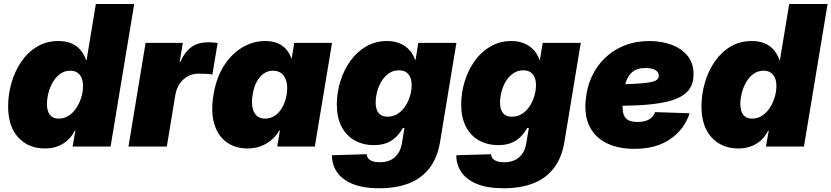

<svg xmlns="http://www.w3.org/2000/svg" viewBox="-20 -748 4244 980"><path d="M209.5 9.8Q125 9.8 73.2 -46.4Q21.5 -102.5 21.5 -205.1Q21.5 -266.1 38.6 -325.4Q55.7 -384.8 88.6 -433.1Q121.6 -481.4 169.2 -510Q216.8 -538.6 278.3 -538.6Q317.4 -538.6 345.5 -526.1Q373.5 -513.7 391.8 -491.7Q410.2 -469.7 419.4 -441.4H421.9L469.2 -727.5H665L544.4 0H350.6L364.7 -81.5H361.8Q346.2 -50.3 323.2 -30.3Q300.3 -10.3 271.7 -0.2Q243.2 9.8 209.5 9.8ZM279.3 -142.6Q308.6 -142.6 331.5 -158Q354.5 -173.3 370.6 -198.2Q386.7 -223.1 395.3 -252.4Q403.8 -281.7 403.8 -309.6Q403.8 -346.2 386.7 -366.7Q369.6 -387.2 339.4 -387.2Q309.6 -387.2 287.4 -371.1Q265.1 -355 250 -329.3Q234.9 -303.7 227.3 -273.9Q219.7 -244.1 219.7 -215.8Q219.7 -181.2 234.6 -161.9Q249.5 -142.6 279.3 -142.6Z M635.7 0 723.1 -529.3H913.1L897 -430.7H899.9Q923.8 -485.4 958.5 -508.8Q993.2 -532.2 1042 -532.2Q1055.7 -532.2 1067.4 -531.2Q1079.1 -530.3 1090.8 -528.8L1064 -367.7Q1052.2 -370.1 1031.2 -371.1Q1010.3 -372.1 993.2 -372.1Q963.4 -372.1 938.7 -358.6Q914.1 -345.2 897.5 -321Q880.9 -296.9 875 -263.7L831.5 0Z M1243.7 9.8Q1180.7 9.8 1136.2 -22.5Q1091.8 -54.7 1073.5 -116Q1055.2 -177.2 1069.8 -264.6Q1084.5 -353 1124 -414.1Q1163.6 -475.1 1218.3 -506.8Q1272.9 -538.6 1333 -538.6Q1369.6 -538.6 1396.2 -527.6Q1422.9 -516.6 1440.4 -496.8Q1458 -477.1 1466.8 -450.7H1469.2L1481.9 -529.3H1674.8L1586.9 0H1395L1408.7 -82H1405.8Q1389.6 -54.2 1365.5 -33.7Q1341.3 -13.2 1310.5 -1.7Q1279.8 9.8 1243.7 9.8ZM1333.5 -142.6Q1360.4 -142.6 1382.8 -157.5Q1405.3 -172.4 1420.9 -200Q1436.5 -227.5 1442.9 -264.6Q1449.2 -302.7 1442.4 -330.1Q1435.5 -357.4 1418.2 -372.3Q1400.9 -387.2 1373.5 -387.2Q1347.2 -387.2 1325.9 -372.3Q1304.7 -357.4 1290 -330.1Q1275.4 -302.7 1269.5 -264.6Q1263.2 -227.1 1268.6 -199.7Q1273.9 -172.4 1290.3 -157.5Q1306.6 -142.6 1333.5 -142.6Z M1917 212.9Q1833.5 212.9 1779.8 190.9Q1726.1 168.9 1700.2 130.9Q1674.3 92.8 1674.3 44.4L1851.6 39.1Q1852.5 52.2 1860.4 61.3Q1868.2 70.3 1882.6 75.2Q1897 80.1 1918.5 80.1Q1965.8 80.1 1994.6 54.9Q2023.4 29.8 2031.2 -15.6L2044.4 -94.7H2036.1Q2019.5 -65.4 1998.3 -45.9Q1977.1 -26.4 1950.2 -16.8Q1923.3 -7.3 1889.2 -7.3Q1832.5 -7.3 1789.6 -31.7Q1746.6 -56.2 1722.9 -102.3Q1699.2 -148.4 1699.2 -214.4Q1699.2 -274.4 1717 -332.3Q1734.9 -390.1 1768.1 -436.8Q1801.3 -483.4 1848.9 -511Q1896.5 -538.6 1955.6 -538.6Q1984.4 -538.6 2008.1 -531Q2031.7 -523.4 2049.8 -510.3Q2067.9 -497.1 2080.1 -479.7Q2092.3 -462.4 2098.6 -442.4H2101.1L2115.2 -529.3H2309.6L2226.1 -23.4Q2212.4 58.6 2171.4 111.1Q2130.4 163.6 2065.9 188.2Q2001.5 212.9 1917 212.9ZM1957.5 -152.3Q1986.8 -152.3 2009.8 -167Q2032.7 -181.6 2048.6 -205.8Q2064.5 -230 2072.8 -258.3Q2081.1 -286.6 2081.1 -313.5Q2081.1 -350.1 2064.2 -369.6Q2047.4 -389.2 2016.6 -389.2Q1987.3 -389.2 1965.1 -373.8Q1942.9 -358.4 1927.7 -333.7Q1912.6 -309.1 1905 -280Q1897.5 -251 1897.5 -224.1Q1897.5 -189.5 1912.6 -170.9Q1927.7 -152.3 1957.5 -152.3Z M2551.8 212.9Q2468.3 212.9 2414.6 190.9Q2360.8 168.9 2335 130.9Q2309.1 92.8 2309.1 44.4L2486.3 39.1Q2487.3 52.2 2495.1 61.3Q2502.9 70.3 2517.3 75.2Q2531.7 80.1 2553.2 80.1Q2600.6 80.1 2629.4 54.9Q2658.2 29.8 2666 -15.6L2679.2 -94.7H2670.9Q2654.3 -65.4 2633.1 -45.9Q2611.8 -26.4 2585 -16.8Q2558.1 -7.3 2523.9 -7.3Q2467.3 -7.3 2424.3 -31.7Q2381.3 -56.2 2357.7 -102.3Q2334 -148.4 2334 -214.4Q2334 -274.4 2351.8 -332.3Q2369.6 -390.1 2402.8 -436.8Q2436 -483.4 2483.6 -511Q2531.2 -538.6 2590.3 -538.6Q2619.1 -538.6 2642.8 -531Q2666.5 -523.4 2684.6 -510.3Q2702.6 -497.1 2714.8 -479.7Q2727.1 -462.4 2733.4 -442.4H2735.8L2750 -529.3H2944.3L2860.8 -23.4Q2847.2 58.6 2806.2 111.1Q2765.1 163.6 2700.7 188.2Q2636.2 212.9 2551.8 212.9ZM2592.3 -152.3Q2621.6 -152.3 2644.5 -167Q2667.5 -181.6 2683.3 -205.8Q2699.2 -230 2707.5 -258.3Q2715.8 -286.6 2715.8 -313.5Q2715.8 -350.1 2699 -369.6Q2682.1 -389.2 2651.4 -389.2Q2622.1 -389.2 2599.9 -373.8Q2577.6 -358.4 2562.5 -333.7Q2547.4 -309.1 2539.8 -280Q2532.2 -251 2532.2 -224.1Q2532.2 -189.5 2547.4 -170.9Q2562.5 -152.3 2592.3 -152.3Z M3218.3 11.7Q3135.3 11.7 3076.7 -17.1Q3018.1 -45.9 2989.7 -101.8Q2961.4 -157.7 2969.7 -237.8Q2975.1 -302.7 3000.7 -357.7Q3026.4 -412.6 3068.8 -453.1Q3111.3 -493.7 3168.5 -516.1Q3225.6 -538.6 3294.4 -538.6Q3356.4 -538.6 3407.7 -519.5Q3459 -500.5 3489.5 -462.9Q3520 -425.3 3520 -369.1Q3520 -310.5 3485.1 -277.3Q3450.2 -244.1 3385 -229Q3319.8 -213.9 3228.8 -210.2Q3137.7 -206.5 3024.9 -206.5L3043 -316.9Q3140.1 -316.9 3199.5 -319.3Q3258.8 -321.8 3289.8 -326.7Q3320.8 -331.5 3331.8 -340.1Q3342.8 -348.6 3342.8 -360.8Q3342.8 -379.9 3325 -390.4Q3307.1 -400.9 3273.9 -400.9Q3234.4 -400.9 3211.9 -384Q3189.5 -367.2 3179 -340.6Q3168.5 -314 3164.8 -285.2Q3161.1 -256.3 3159.2 -231.9Q3156.2 -200.2 3159.9 -176Q3163.6 -151.9 3180.7 -138.7Q3197.8 -125.5 3234.4 -125.5Q3271.5 -125.5 3293.7 -138.9Q3315.9 -152.3 3323.2 -175.8L3500 -169.9Q3473.6 -88.4 3401.6 -38.3Q3329.6 11.7 3218.3 11.7Z M3748.5 9.8Q3664.1 9.8 3612.3 -46.4Q3560.5 -102.5 3560.5 -205.1Q3560.5 -266.1 3577.6 -325.4Q3594.7 -384.8 3627.7 -433.1Q3660.6 -481.4 3708.3 -510Q3755.9 -538.6 3817.4 -538.6Q3856.4 -538.6 3884.5 -526.1Q3912.6 -513.7 3930.9 -491.7Q3949.2 -469.7 3958.5 -441.4H3960.9L4008.3 -727.5H4204.1L4083.5 0H3889.6L3903.8 -81.5H3900.9Q3885.3 -50.3 3862.3 -30.3Q3839.4 -10.3 3810.8 -0.2Q3782.2 9.8 3748.5 9.8ZM3818.4 -142.6Q3847.7 -142.6 3870.6 -158Q3893.6 -173.3 3909.7 -198.2Q3925.8 -223.1 3934.3 -252.4Q3942.9 -281.7 3942.9 -309.6Q3942.9 -346.2 3925.8 -366.7Q3908.7 -387.2 3878.4 -387.2Q3848.6 -387.2 3826.4 -371.1Q3804.2 -355 3789.1 -329.3Q3773.9 -303.7 3766.4 -273.9Q3758.8 -244.1 3758.8 -215.8Q3758.8 -181.2 3773.7 -161.9Q3788.6 -142.6 3818.4 -142.6Z"/></svg>

Font: Inter 24pt Black
Style: Italic
Weight: 900
Italic angle: -9.3988°
Designer: Rasmus Andersson
Foundry: rsms
Version: Version 4.001;git-66647c0bb